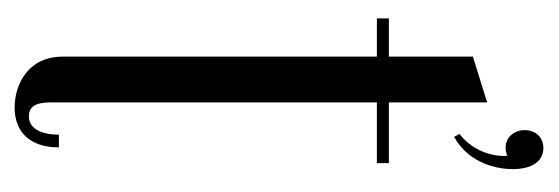

<svg xmlns="http://www.w3.org/2000/svg" viewBox="-264 -476 745 256"><g transform="rotate(90 108.0 -348.5)"><path d="M188 -653C190 -640 185 -609 159 -589L163 -582C201 -603 206 -644 206 -660C206 -688 194 -701 178 -701C164 -701 154 -691 154 -676C154 -658 170 -645 188 -653ZM5 -479H56V-60C56 -14 93 4 124 4C155 4 177 -15 177 -55H160C160 -27 149 -15 136 -15C123 -15 117 -23 117 -45V-479H198V-495H117V-626L56 -607V-495H5Z"/></g></svg>

Font: Emberly
Style: Regular
Weight: 400
Designer: Rajesh Rajput
Foundry: Rajesh Rajput
Version: Version 1.000